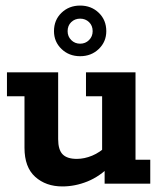

<svg xmlns="http://www.w3.org/2000/svg" viewBox="-20 -660 585 690"><path d="M204 10Q145 10 106.5 -24.5Q68 -59 68 -129V-314H5V-400H189V-160Q189 -122 205 -105.5Q221 -89 256 -89Q283 -89 311 -100.5Q339 -112 365 -137L347 -103V-314H289V-400H467V-86H520V0H356V-63L377 -65Q339 -26 294.5 -8Q250 10 204 10ZM268 -458Q228 -458 201 -484Q174 -510 174 -548Q174 -588 201 -614Q228 -640 268 -640Q308 -640 335 -614Q362 -588 362 -548Q362 -510 335 -484Q308 -458 268 -458ZM268 -503Q287 -503 300 -516Q313 -529 313 -548Q313 -568 300 -580.5Q287 -593 268 -593Q249 -593 236 -580.5Q223 -568 223 -548Q223 -529 236 -516Q249 -503 268 -503Z"/></svg>

Font: Rokkitt SemiBold
Style: Bold
Weight: 700
Version: Version 3.103